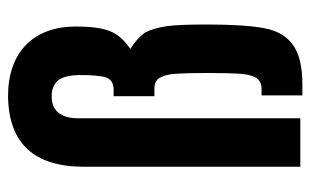

<svg xmlns="http://www.w3.org/2000/svg" viewBox="-162 -578 745 460"><g transform="rotate(-90 210.0 -347.5)"><path d="M211.9 -92.8H227.5Q245.1 -92.8 253.9 -105.5Q257.8 -112.3 260.3 -121.6Q262.7 -130.9 263.7 -143.6Q264.6 -156.2 265.1 -176.8Q265.6 -197.3 265.6 -224.6Q265.6 -250 265.1 -268.6Q264.6 -287.1 263.7 -299.8Q262.7 -312.5 260.3 -321.3Q257.8 -330.1 253.9 -336.9Q247.1 -349.6 227.5 -349.6H210V-447.3H225.6Q249 -447.3 254.9 -465.8Q260.7 -483.4 260.7 -526.4Q260.7 -561.5 249 -579.1Q235.4 -595.7 210 -595.7Q183.6 -595.7 170.9 -580.1Q157.2 -563.5 157.2 -534.2V0H41V-518.6Q41 -698.2 210 -700.2Q288.1 -700.2 333 -657.2Q377 -613.3 377 -537.1Q377 -484.4 366.2 -457Q356.4 -429.7 323.2 -407.2Q348.6 -391.6 362.3 -372.1Q373 -352.5 377.9 -319.3Q379.9 -303.7 380.9 -279.8Q381.8 -255.9 381.8 -224.6Q381.8 -132.8 373 -86.9Q364.3 -40 334 -18.6Q303.7 4.9 238.3 4.9H211.9Z"/></g></svg>

Font: Dinish Condensed
Style: Bold
Weight: 700
Width: 3
Designer: Bert Driehuis
Foundry: Playbeing
Version: Version 3.006; git-39231f3c-release